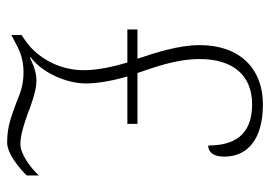

<svg xmlns="http://www.w3.org/2000/svg" viewBox="-132 -632 774 551"><g transform="rotate(90 255.5 -357.0)"><path d="M389 10C423 10 465 -27 484 -46V-81C461 -56 422 -28 394 -28C367 -28 332 -40 307 -49C287 -57 242 -74 213 -74C199 -74 183 -73 147 -56L144 -57C192 -92 220 -164 220 -216C220 -254 210 -301 200 -335H336V-364H190C175 -409 150 -473 150 -543C150 -635 194 -693 280 -693C372 -693 398 -637 398 -567C415 -567 430 -579 430 -613C430 -680 380 -724 280 -724C178 -724 110 -658 110 -543C110 -484 130 -421 149 -364H65V-335H160C171 -298 182 -250 182 -211C182 -128 136 -69 98 -43L81 -31V-2L96 -10C125 -26 149 -37 188 -37C226 -37 249 -27 276 -16C311 -4 340 10 389 10Z"/></g></svg>

Font: Noto Serif Bengali SemiCondensed ExtraLight
Style: Regular
Weight: 200
Width: 4
Designer: Juan Bruce, Universal Thirst, Indian Type Foundry and the Monotype Design Team.
Foundry: Monotype Imaging Inc.
Version: Version 2.003